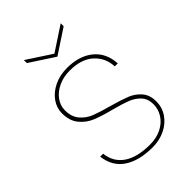

<svg xmlns="http://www.w3.org/2000/svg" viewBox="-214 -811 911 911"><g transform="rotate(-45 241.5 -355.5)"><path d="M259 7Q170 7 115.5 -29Q61 -65 52 -138H72Q78 -78 125.5 -44.5Q173 -11 260 -11Q304 -11 337.5 -28Q371 -45 389 -73.5Q407 -102 407 -135Q407 -171 386.5 -193.5Q366 -216 335.5 -228Q305 -240 252 -254Q193 -269 156.5 -284Q120 -299 94.5 -330Q69 -361 69 -412Q69 -448 91 -479Q113 -510 151.5 -528.5Q190 -547 238 -547Q320 -547 370 -506Q420 -465 424 -392H404Q401 -452 358.5 -490.5Q316 -529 238 -529Q196 -529 162 -513Q128 -497 108.5 -470Q89 -443 89 -412Q89 -368 112 -341Q135 -314 168.5 -301Q202 -288 258 -273Q315 -257 347.5 -244Q380 -231 403 -204.5Q426 -178 426 -135Q426 -95 404 -62.5Q382 -30 344 -11.5Q306 7 259 7ZM367 -698 244 -617 120 -698V-718L244 -637L367 -718Z"/></g></svg>

Font: Fz Poppins Thin
Style: Regular
Weight: 100
Designer: Ninad Kale (Devanagari), Jonny Pinhorn (Latin)
Foundry: Indian Type Foundry
Version: Vit hóa bi Vntype.Com & FontZin.Com